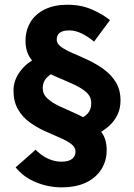

<svg xmlns="http://www.w3.org/2000/svg" viewBox="-20 -710 568 814"><path d="M240.2 84.3Q185.9 84.3 133.1 63Q80.3 41.8 46.3 -0.5L131 -75.2Q155.3 -50.4 183.3 -37.4Q211.2 -24.5 240.2 -24.5Q270.9 -24.5 285.5 -36.3Q300.1 -48 300.1 -66.7Q300.1 -86.2 281.2 -100.2Q262.4 -114.1 232.4 -126.8Q202.3 -139.5 168.6 -154.9Q134.9 -170.3 104.9 -192.2Q74.9 -214.1 56 -246.9Q37.2 -279.7 37.2 -326.3Q37.2 -372.1 69 -412.2Q100.8 -452.4 152.7 -470.9L225.7 -409Q193.6 -397.9 177.4 -380Q161.1 -362.1 161.1 -336.6Q161.1 -310.8 180.8 -292.7Q200.5 -274.6 231.3 -260.1Q262.2 -245.5 296.7 -230.5Q331.2 -215.5 362.1 -195.5Q392.9 -175.4 412.6 -146.4Q432.3 -117.3 432.3 -73.6Q432.3 -28.8 410.3 6.9Q388.3 42.5 345.8 63.4Q303.3 84.3 240.2 84.3ZM383.8 -137.4 300.6 -198Q334.9 -210.6 350.9 -227.7Q366.9 -244.9 366.9 -272.1Q366.9 -299.9 346.8 -318.1Q326.8 -336.3 295.2 -350.9Q263.6 -365.5 227.6 -380.5Q191.6 -395.5 160 -415.1Q128.4 -434.6 108.3 -464Q88.2 -493.4 88.2 -536.7Q88.2 -581.6 109.2 -616.3Q130.2 -650.9 170.3 -670.4Q210.3 -689.9 266 -689.9Q324 -689.9 369.9 -669.6Q415.9 -649.4 446.2 -624.7L378.7 -533.5Q355.5 -553.5 327.8 -567.3Q300.1 -581.1 274.3 -581.1Q246.6 -581.1 233.5 -571.2Q220.4 -561.3 220.4 -542Q220.4 -524.3 240.1 -510.5Q259.7 -496.8 290.5 -483.7Q321.3 -470.7 355.6 -454.5Q390 -438.2 420.7 -415.8Q451.5 -393.3 471.2 -361.3Q490.9 -329.4 490.9 -284Q490.9 -250.8 478.3 -224Q465.8 -197.3 442 -175.7Q418.1 -154.1 383.8 -137.4Z"/></svg>

Font: SourceSans3VF
Style: Regular
Weight: 200
Designer: Paul D. Hunt
Foundry: Adobe
Version: Version 3.052;hotconv 1.1.0;makeotfexe 2.6.0